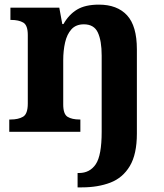

<svg xmlns="http://www.w3.org/2000/svg" viewBox="-20 -569 707 829"><path d="M315 240V178H321Q368 178 393.5 140Q419 102 419 0V-329Q419 -393 402.5 -428.5Q386 -464 342 -464Q308 -464 288.5 -442.5Q269 -421 261 -385.5Q253 -350 253 -309V-118Q253 -76 272 -64.5Q291 -53 324 -53H327V0H20V-53H26Q59 -53 79.5 -65Q100 -77 100 -122V-418Q100 -460 80.5 -471.5Q61 -483 28 -483H25V-536H236L249 -465H254Q277 -506 312.5 -527.5Q348 -549 407 -549Q486 -549 528.5 -503Q571 -457 571 -356V8Q571 97 540.5 148Q510 199 456.5 219.5Q403 240 334 240Z"/></svg>

Font: Noto Serif Sinhala
Style: Bold
Weight: 700
Designer: Jelle Bosma - Monotype Design Team
Foundry: Monotype Imaging Inc.
Version: Version 2.007; ttfautohint (v1.8.4.7-5d5b)